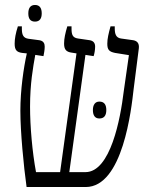

<svg xmlns="http://www.w3.org/2000/svg" viewBox="-20 -753 615 773"><path d="M121 -666C140 -666 148 -679 148 -699C148 -720 140 -733 121 -733C102 -733 94 -720 94 -699C94 -678 102 -666 121 -666ZM87 0H325C475 0 509 -315 518 -394L539 -559C541 -579 532 -588 517 -591L467 -598C447 -601 442 -616 442 -639V-647H425C417 -618 412 -597 412 -577C412 -553 419 -545 443 -540L499 -531L478 -384C465 -276 425 -60 324 -60H259L324 -532L357 -527C360 -536 363 -552 363 -565C363 -579 357 -588 342 -591L294 -598C274 -601 268 -611 268 -637V-647H251C243 -620 238 -598 238 -578C238 -554 246 -544 269 -541L288 -538L222 -60H125C110 -141 101 -243 101 -324C101 -416 113 -482 122 -532L155 -527C157 -537 160 -552 160 -565C160 -577 156 -588 139 -591L94 -597C75 -600 68 -611 68 -637V-647H52C43 -619 39 -597 39 -577C39 -552 47 -543 69 -540L88 -538C75 -480 62 -390 62 -307C62 -223 75 -86 87 0ZM354 -310C354 -289 362 -276 380 -276C400 -276 408 -289 408 -310C408 -331 400 -344 380 -344C363 -344 354 -331 354 -310Z"/></svg>

Font: Noto Serif Hebrew Condensed Light
Style: Regular
Weight: 300
Width: 3
Designer: Monotype Design Team
Foundry: Monotype Imaging Inc.
Version: Version 2.004